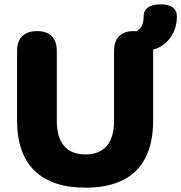

<svg xmlns="http://www.w3.org/2000/svg" viewBox="-20 -858 839 889"><path d="M376 11Q299 11 240 -8.5Q181 -28 140.5 -67Q100 -106 79.5 -164.5Q59 -223 59 -300V-621Q59 -667 83 -690.5Q107 -714 151 -714Q196 -714 219.5 -690.5Q243 -667 243 -621V-298Q243 -221 277 -182Q311 -143 376 -143Q440 -143 474 -182Q508 -221 508 -298V-621Q508 -667 531.5 -690.5Q555 -714 599 -714Q643 -714 666 -690.5Q689 -667 689 -621V-300Q689 -197 653.5 -127.5Q618 -58 548 -23.5Q478 11 376 11ZM670 -624 563 -690V-705Q589 -704 607.5 -711.5Q626 -719 635.5 -736Q645 -753 645 -781Q645 -809 665.5 -823.5Q686 -838 723 -838Q760 -838 779.5 -824Q799 -810 799 -781Q799 -740 782.5 -706.5Q766 -673 737.5 -651.5Q709 -630 670 -624Z"/></svg>

Font: Nunito ExtraLight Black
Style: Regular
Weight: 900
Version: Version 3.602